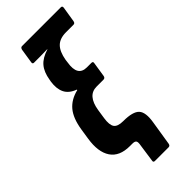

<svg xmlns="http://www.w3.org/2000/svg" viewBox="-262 -722 892 892"><g transform="rotate(-45 184.0 -276.0)"><path d="M164 131Q153 131 156 119L168 35Q172 14 167.5 7Q163 0 147 0H131Q63 0 34.5 -42.5Q6 -85 18 -162L26 -214Q36 -278 64 -311.5Q92 -345 142 -357V-360Q104 -374 90.5 -402Q77 -430 83 -471L85 -482Q92 -526 113.5 -551Q135 -576 178 -589L177 -590Q144 -589 130.5 -589Q117 -589 105 -589H90Q80 -589 82 -600L93 -671Q96 -683 105 -683H360Q370 -683 368 -671L356 -596Q354 -584 344 -584H295Q254 -584 232.5 -562.5Q211 -541 203 -495L201 -479Q188 -400 248 -400H278Q289 -400 286 -388L275 -317Q273 -305 262 -305H217Q158 -305 145 -223L138 -177Q132 -137 143.5 -120.5Q155 -104 191 -104Q254 -104 274.5 -81.5Q295 -59 285 0L266 119Q264 131 254 131Z"/></g></svg>

Font: Sofia Sans Extra Condensed ExtraBold
Style: Italic
Weight: 800
Italic angle: -9°
Designer: Botio Nikoltchev, Ani Petrova
Foundry: lettersoup
Version: Version 4.101; ttfautohint (v1.8.4.7-5d5b)